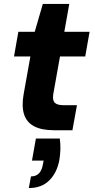

<svg xmlns="http://www.w3.org/2000/svg" viewBox="-20 -660 479 973"><path d="M254 0Q190 0 152 -20.5Q114 -41 101.5 -82Q89 -123 100 -184L134 -374H51L73 -499H156L197 -640H331L306 -499H434L412 -374H284L250 -183Q245 -151 258 -139Q271 -127 300 -127H370L347 0ZM126 293 137 234Q163 234 178 218Q193 202 198 170L201 154H142L162 42H283Q287 71 286 98Q285 125 281 150Q269 215 230 254Q191 293 126 293Z"/></svg>

Font: DM Sans 20pt Black
Style: Italic
Weight: 900
Italic angle: -10°
Version: Version 4.004;gftools[0.9.30]